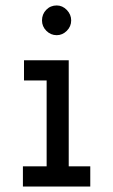

<svg xmlns="http://www.w3.org/2000/svg" viewBox="-20 -684 415 704"><path d="M64 0V-74H151V-389H68V-463H232V-74H311V0ZM188 -555Q166 -555 150 -571Q134 -587 134 -609Q134 -632 149.5 -648Q165 -664 188 -664Q209 -664 225 -647.5Q241 -631 241 -609Q241 -587 225 -571Q209 -555 188 -555Z"/></svg>

Font: Inconsolata Condensed SemiBold
Style: Regular
Weight: 600
Width: 3
Monospace: yes
Designer: Raph Levien, Cyreal, Brenton Simpson
Foundry: Raph Levien, Cyreal, Google
Version: Version 3.100; ttfautohint (v1.8.4.7-5d5b)